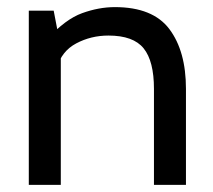

<svg xmlns="http://www.w3.org/2000/svg" viewBox="-20 -520 599 540"><path d="M61 0V-490H131L149 -396L114 -411Q164 -466 211 -483Q258 -500 303 -500Q410 -500 456.5 -438Q503 -376 503 -270V0H413V-270Q413 -348 384 -384Q355 -420 285 -420Q236 -420 194.5 -398Q153 -376 140 -329L151 -384V0Z"/></svg>

Font: Cabin VF Beta
Style: Regular
Weight: 400
Designer: Pablo Impallari
Foundry: Pablo Impallari. http://www.impallari.com Igino Marini. http://www.ikern.com
Version: Version 2.200